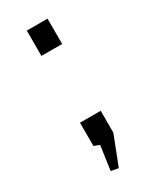

<svg xmlns="http://www.w3.org/2000/svg" viewBox="-165 -561 590 722"><g transform="rotate(-30 130.0 -199.5)"><path d="M85 -110H175V-15L126 111L94 105L109 0L85 -9ZM175 -400H85V-510H175Z"/></g></svg>

Font: Unica One
Style: Regular
Weight: 400
Designer: Eduardo Rodriguez Tunni
Foundry: Eduardo Rodriguez Tunni
Version: Version 1.001